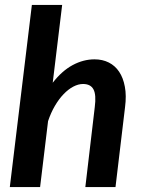

<svg xmlns="http://www.w3.org/2000/svg" viewBox="-20 -763 581 783"><path d="M20 0H143.5L176 -269C183.7 -292 193 -312.8 204 -331.5C215 -350.2 226.8 -366.1 239.5 -379.2C252.2 -392.4 265.3 -402.6 279 -409.8C292.7 -416.9 305.8 -420.5 318.5 -420.5C339.2 -420.5 353.4 -413.2 361.2 -398.5C369.1 -383.8 370.8 -359.8 366.5 -326.5L328 0H451L490 -326.5C494 -357.5 493.8 -385.1 489.2 -409.2C484.8 -433.4 477 -453.8 466 -470.2C455 -486.8 440.9 -499.3 423.8 -508C406.6 -516.7 387.2 -521 365.5 -521C335.2 -521 305.4 -513.2 276.2 -497.5C247.1 -481.8 220 -457.8 195 -425.5L233.5 -743H110Z"/></svg>

Font: Lato
Style: Bold Italic
Weight: 700
Italic angle: -7°
Designer: Lukasz Dziedzic
Foundry: tyPoland Lukasz Dziedzic
Version: Version 2.007; 2014-02-27